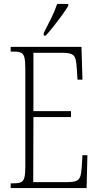

<svg xmlns="http://www.w3.org/2000/svg" viewBox="-20 -951 500 971"><path d="M34 0V-24H51Q75 -24 87 -30Q99 -36 103.5 -54Q108 -72 108 -108V-605Q108 -642 103.5 -660Q99 -678 87 -684Q75 -690 51 -690H34V-714H392L397 -548H372L369 -596Q367 -633 362 -652Q357 -671 341.5 -677.5Q326 -684 294 -684H149V-389H339V-359H149L148 -30H320Q351 -30 365.5 -36Q380 -42 385.5 -57.5Q391 -73 393 -102L397 -166H422L418 0ZM201 -784Q223 -827 240.5 -862Q258 -897 269 -931H325V-921Q315 -904 296 -877.5Q277 -851 254.5 -822.5Q232 -794 212 -771H201Z"/></svg>

Font: Noto Serif ExtraCondensed ExtraLight
Style: Regular
Weight: 200
Width: 2
Designer: Monotype Design Team
Foundry: Monotype Imaging Inc.
Version: Version 2.015